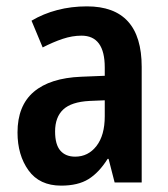

<svg xmlns="http://www.w3.org/2000/svg" viewBox="-20 -573 528 603"><path d="M253 -553Q425 -553 425 -363V0H340L321 -74H318Q291 -31 258 -10.5Q225 10 172 10Q104 10 69.5 -38Q35 -86 35 -157Q35 -241 86 -284.5Q137 -328 235 -332L309 -335V-361Q309 -461 236 -461Q207 -461 177 -451Q147 -441 114 -424L79 -508Q116 -530 160 -541.5Q204 -553 253 -553ZM261 -256Q204 -253 178.5 -229Q153 -205 153 -160Q153 -119 169.5 -100Q186 -81 216 -81Q257 -81 283 -114.5Q309 -148 309 -208V-258Z"/></svg>

Font: Noto Sans Condensed SemiBold
Style: Regular
Weight: 600
Width: 3
Designer: Monotype Design Team
Foundry: Monotype Imaging Inc.
Version: Version 2.013; ttfautohint (v1.8.4.7-5d5b)